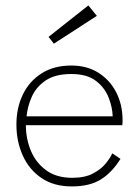

<svg xmlns="http://www.w3.org/2000/svg" viewBox="-20 -658 500 690"><path d="M73 -208Q73 -159.5 91 -116.2Q109 -73 146 -46Q183 -19 239.5 -19Q285 -19 314.2 -34.5Q343.5 -50 360.2 -70.8Q377 -91.5 383.5 -107L413 -87Q382.5 -38 342.2 -13Q302 12 238 12Q173.5 12 129 -18.2Q84.5 -48.5 61.8 -99.2Q39 -150 39 -210.5Q39 -270.5 62.2 -318.5Q85.5 -366.5 129.8 -394.5Q174 -422.5 236.5 -422.5Q292 -422.5 333.2 -396.8Q374.5 -371 397.5 -326.5Q420.5 -282 420.5 -225Q420.5 -220.5 420.2 -215.5Q420 -210.5 419.5 -208ZM385 -240Q384 -272.5 370.2 -307.8Q356.5 -343 324.5 -367.5Q292.5 -392 236.5 -392Q177.5 -392 143.2 -368.2Q109 -344.5 93.8 -309.2Q78.5 -274 75.5 -240ZM173.5 -501 154.5 -525.5 297.5 -638.5 328 -601Z"/></svg>

Font: League Spartan Extralight
Style: Regular
Weight: 200
Foundry: The League of Moveable Type
Version: Version 2.300; ttfautohint (v1.8.3)